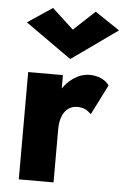

<svg xmlns="http://www.w3.org/2000/svg" viewBox="-53 -781 536 820"><g transform="rotate(5 215.0 -371.0)"><path d="M233 -657 141 -742 35 -671 233 -531 430 -671 324 -742ZM208 -460H59V0H208V-227C208 -293 237 -330 282 -330C309 -330 325 -320 341 -304L406 -433C390 -457 356 -471 323 -471C298 -471 273 -463 250 -446C234 -435 220 -420 208 -403Z"/></g></svg>

Font: Jost
Style: Bold
Weight: 700
Version: Version 3.710